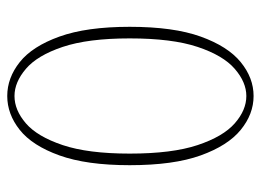

<svg xmlns="http://www.w3.org/2000/svg" viewBox="-115 -592 720 530"><g transform="rotate(90 245.0 -327.0)"><path d="M245 13Q195 13 151.5 -21.5Q108 -56 81 -131Q54 -206 54 -325Q54 -446 81 -521Q108 -596 151.5 -631.5Q195 -667 245 -667Q295 -667 338.5 -631.5Q382 -596 409 -521Q436 -446 436 -325Q436 -206 409 -131Q382 -56 338.5 -21.5Q295 13 245 13ZM245 -7Q284 -7 320.5 -38.5Q357 -70 380.5 -140Q404 -210 404 -325Q404 -442 380.5 -512.5Q357 -583 320.5 -615Q284 -647 245 -647Q207 -647 170 -615Q133 -583 109.5 -512.5Q86 -442 86 -325Q86 -210 109.5 -140Q133 -70 170 -38.5Q207 -7 245 -7Z"/></g></svg>

Font: Source Serif 4 ExtraLight
Style: Regular
Weight: 200
Designer: Frank Grießhammer
Foundry: Adobe
Version: Version 4.005;hotconv 1.1.0;makeotfexe 2.6.0